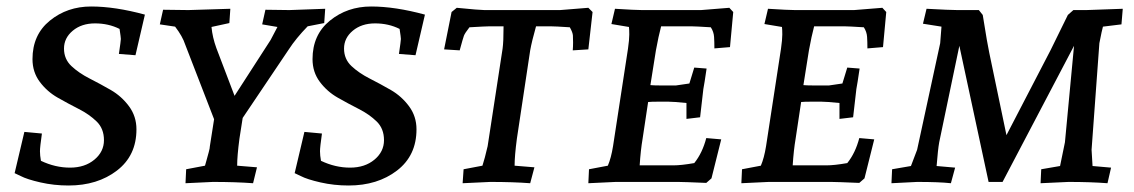

<svg xmlns="http://www.w3.org/2000/svg" viewBox="-20 -560 3491 591"><path d="M109 -149Q103 -107 103 -94.5Q103 -82 106 -65Q150 -44 195.5 -44Q241 -44 270.5 -68.5Q300 -93 300 -128.5Q300 -164 277.5 -186Q255 -208 222.5 -224.5Q190 -241 157.5 -259.5Q125 -278 102.5 -308Q80 -338 80 -378Q80 -453 133.5 -496.5Q187 -540 260.5 -540Q334 -540 426 -515L397 -390L346 -394Q352 -435 352 -440Q352 -445 348 -471Q314 -488 272.5 -488Q231 -488 204 -465.5Q177 -443 177 -410.5Q177 -378 200 -356.5Q223 -335 255.5 -318.5Q288 -302 321 -283Q354 -264 377 -233Q400 -202 400 -162Q400 -81 340 -35Q280 11 191 11Q146 11 104.5 1.5Q63 -8 44 -18L25 -27L55 -154Z M978 -489 927 -479Q891 -442 869 -408L727 -197L717 -133Q710 -80 710 -50L771 -45L759 4Q705 0 635 0L551 4L553 -39L611 -50Q612 -53 615.5 -66Q619 -79 622.5 -91.5Q626 -104 626 -110L639 -193L550 -423Q542 -448 519 -478L472 -485L482 -530Q533 -529 560 -529L689 -533L686 -489L631 -477Q634 -445 646 -412L702 -265L813 -437L834 -477L787 -485L797 -530Q844 -529 871 -529L981 -533Z M971 -149Q965 -107 965 -94.5Q965 -82 968 -65Q1012 -44 1057.5 -44Q1103 -44 1132.5 -68.5Q1162 -93 1162 -128.5Q1162 -164 1139.5 -186Q1117 -208 1084.5 -224.5Q1052 -241 1019.5 -259.5Q987 -278 964.5 -308Q942 -338 942 -378Q942 -453 995.5 -496.5Q1049 -540 1122.5 -540Q1196 -540 1288 -515L1259 -390L1208 -394Q1214 -435 1214 -440Q1214 -445 1210 -471Q1176 -488 1134.5 -488Q1093 -488 1066 -465.5Q1039 -443 1039 -410.5Q1039 -378 1062 -356.5Q1085 -335 1117.5 -318.5Q1150 -302 1183 -283Q1216 -264 1239 -233Q1262 -202 1262 -162Q1262 -81 1202 -35Q1142 11 1053 11Q1008 11 966.5 1.5Q925 -8 906 -18L887 -27L917 -154Z M1734 -476Q1689 -479 1675 -479H1630Q1617 -433 1612 -405L1571 -133Q1564 -80 1564 -50L1625 -45L1612 4Q1559 0 1489 0L1404 4L1407 -39L1465 -50Q1472 -71 1481 -110L1527 -410Q1530 -431 1530 -479H1487Q1476 -479 1425 -476Q1411 -458 1408 -450Q1405 -442 1395 -405L1347 -408L1370 -523L1386 -536Q1457 -529 1471 -529H1704L1791 -536L1804 -523L1791 -408L1743 -405Q1744 -417 1744 -429Q1744 -441 1743.5 -450.5Q1743 -460 1734 -476Z M1956 -529H2138L2225 -536L2237 -523L2227 -415L2179 -411Q2179 -431 2178 -446.5Q2177 -462 2168 -476Q2120 -479 2108 -479H2015Q2007 -449 1999 -405L1982 -298Q1993 -297 2010 -297H2061L2102 -303L2117 -352L2155 -349Q2148 -301 2145 -286L2135 -199L2093 -194V-243Q2053 -247 2038 -247H2004Q1985 -247 1975 -246L1958 -133Q1952 -98 1949 -51H2053Q2077 -51 2117 -58Q2142 -89 2154 -135L2200 -131L2170 -11L2154 3Q2083 0 2068 0H1875L1791 4L1793 -39L1851 -50Q1861 -73 1867 -110L1913 -410Q1917 -438 1917 -453.5Q1917 -469 1916 -477L1862 -486L1873 -533Q1936 -529 1956 -529Z M2427 -529H2609L2696 -536L2708 -523L2698 -415L2650 -411Q2650 -431 2649 -446.5Q2648 -462 2639 -476Q2591 -479 2579 -479H2486Q2478 -449 2470 -405L2453 -298Q2464 -297 2481 -297H2532L2573 -303L2588 -352L2626 -349Q2619 -301 2616 -286L2606 -199L2564 -194V-243Q2524 -247 2509 -247H2475Q2456 -247 2446 -246L2429 -133Q2423 -98 2420 -51H2524Q2548 -51 2588 -58Q2613 -89 2625 -135L2671 -131L2641 -11L2625 3Q2554 0 2539 0H2346L2262 4L2264 -39L2322 -50Q2332 -73 2338 -110L2384 -410Q2388 -438 2388 -453.5Q2388 -469 2387 -477L2333 -486L2344 -533Q2407 -529 2427 -529Z M3340 -99 3343 -49 3400 -44 3389 4Q3337 0 3269 0L3183 4L3185 -39L3243 -49L3258 -122L3286 -419L3066 0H3023L2933 -419L2871 -122Q2867 -100 2863 -49L2920 -44L2907 4Q2871 0 2803 0L2724 4L2726 -39L2784 -49Q2786 -55 2793.5 -74Q2801 -93 2803 -99L2874 -427L2878 -478L2821 -487L2832 -533Q2905 -529 2927 -529H2993L3005 -514Q3020 -420 3025 -398L3078 -144L3214 -406L3267 -514L3284 -529H3324L3436 -533L3432 -485L3375 -478Q3372 -468 3364 -427Z"/></svg>

Font: Andada SC
Style: Italic
Weight: 400
Italic angle: -8.29999°
Designer: Carolina Giovagnoli
Foundry: Carolina Giovagnoli
Version: Version 1.003